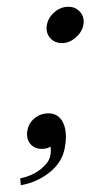

<svg xmlns="http://www.w3.org/2000/svg" viewBox="-20 -427 265 562"><path d="M172.9 -25.9Q172.9 -12.7 169.9 3.9Q163.1 46.9 126.2 76.7Q89.4 106.4 41 115.2L39.1 95.2Q77.1 86.9 100.8 66.9Q124.5 46.9 127 28.8Q129.9 17.1 127.9 2Q118.2 8.8 102.1 8.8Q83 8.8 71 -3.2Q59.1 -15.1 59.1 -34.2Q59.1 -41 60.1 -43.9Q63 -65.4 80.6 -80.3Q98.1 -95.2 122.1 -95.2Q146 -95.2 159.4 -76.7Q172.9 -58.1 172.9 -25.9ZM117.2 -354Q121.1 -375.5 139.4 -391.4Q157.7 -407.2 180.2 -407.2Q199.2 -407.2 212.2 -394.5Q225.1 -381.8 225.1 -362.8Q225.1 -361.3 224.6 -358.4Q224.1 -355.5 224.1 -354Q219.7 -332.5 201.2 -316.7Q182.6 -300.8 161.1 -300.8Q141.6 -300.8 128.9 -313.5Q116.2 -326.2 116.2 -345.2Q116.2 -346.7 116.7 -349.6Q117.2 -352.5 117.2 -354Z"/></svg>

Font: Linux Libertine G
Style: Italic
Weight: 400
Italic angle: -12°
Designer: Philipp H. Poll
Foundry: Philipp H. Poll
Version: Version 5.1.3